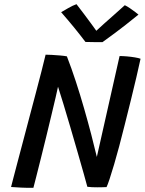

<svg xmlns="http://www.w3.org/2000/svg" viewBox="-20 -897 694 920"><path d="M140 3Q114.5 3.5 81.8 2Q49 0.5 33 -1Q35 -10 43.8 -43Q52.5 -76 65.2 -124.5Q78 -173 93 -229.5Q108 -286 122.8 -342.5Q137.5 -399 150.5 -447Q165.5 -504 178.8 -555.5Q192 -607 198.5 -635Q208.5 -635 228.2 -634Q248 -633 268 -631.2Q288 -629.5 300.5 -627Q322.5 -570.5 343.5 -506.2Q364.5 -442 383.2 -376.5Q402 -311 417.5 -251.5Q433 -192 444 -145L553 -628.5Q568 -628.5 588.2 -626.8Q608.5 -625 626.5 -622Q644.5 -619 653.5 -615.5Q646 -580.5 633.8 -528.2Q621.5 -476 607 -416.8Q592.5 -357.5 577.8 -299.8Q563 -242 551 -195.5Q539 -150.5 526.8 -109Q514.5 -67.5 504.8 -38.2Q495 -9 490.5 -0.5Q479.5 0 469 0.2Q458.5 0.5 448 0.5Q434 0.5 421 0Q408 -0.5 398.5 -2Q394 -19.5 381.5 -63.8Q369 -108 352.2 -166.5Q335.5 -225 317.5 -286Q299.5 -347 283.8 -399Q268 -451 258 -481.5Q255 -466.5 246.5 -430Q238 -393.5 226.2 -344.5Q214.5 -295.5 201.5 -242Q188.5 -188.5 176 -138.8Q163.5 -89 154 -51.5Q144.5 -14 140 3ZM578 -872Q589 -867 602.8 -857.5Q616.5 -848 628.2 -839.2Q640 -830.5 643.5 -827Q574.5 -771 531.8 -739.5Q489 -708 471 -695Q458 -695 431.5 -695.2Q405 -695.5 389.5 -696Q363 -731 333.8 -766.8Q304.5 -802.5 273 -838.5Q285.5 -846 307.5 -858.5Q329.5 -871 346.5 -877Q363.5 -855.5 383 -829.2Q402.5 -803 418.8 -781Q435 -759 441.5 -749.5Q455 -762.5 479.2 -784Q503.5 -805.5 530.2 -829.2Q557 -853 578 -872Z"/></svg>

Font: Grandstander
Style: Italic
Weight: 400
Italic angle: -15°
Designer: Tyler Finck
Foundry: Etcetera Type Co
Version: Version 1.200; ttfautohint (v1.8.3)